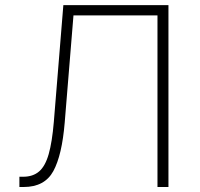

<svg xmlns="http://www.w3.org/2000/svg" viewBox="-20 -748 799 768"><path d="M57.6 0V-41H72.3Q111.8 -41 136.5 -62.3Q161.1 -83.5 174.8 -131.6Q188.5 -179.7 195.3 -260.3L233.4 -727.5H653.8V0H609.9V-686.5H273.9L238.8 -257.3Q228 -127.4 193.4 -63.7Q158.7 0 74.7 0Z"/></svg>

Font: Inter Extra Light
Style: Regular
Weight: 200
Designer: Rasmus Andersson
Foundry: rsms
Version: Version 4.000;git-3c8e0fc